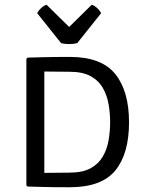

<svg xmlns="http://www.w3.org/2000/svg" viewBox="-20 -785 611 808"><path d="M523 -270.5Q523 -137.5 465 -67.2Q407 3 273.5 3Q238 3 212.2 2.8Q186.5 2.5 160 1.8Q133.5 1 96 0L91 -5V-537.5L96 -542.5Q134 -543.5 160.5 -544.2Q187 -545 212.5 -545.2Q238 -545.5 273.5 -545.5Q407 -545.5 465 -473.5Q523 -401.5 523 -270.5ZM443.5 -270.5Q443.5 -307.5 437.2 -345Q431 -382.5 413.2 -414Q395.5 -445.5 361.8 -464.2Q328 -483 272.5 -483Q242.5 -483 217.8 -483.5Q193 -484 166.5 -484V-57.5Q193.5 -57.5 218 -58Q242.5 -58.5 272.5 -58.5Q328 -58.5 361.8 -77.2Q395.5 -96 413.2 -127.2Q431 -158.5 437.2 -196Q443.5 -233.5 443.5 -270.5ZM237 -603.5 136.5 -729.5Q143 -742 154.2 -752Q165.5 -762 176 -765L271 -671.5L366 -765Q376.5 -762 387.8 -752Q399 -742 405.5 -729.5L305 -603.5Q290.5 -599.5 271 -599.5Q251.5 -599.5 237 -603.5Z"/></svg>

Font: Signika SC Light
Style: Regular
Weight: 300
Designer: Anna Giedryś
Foundry: Anna Giedryś
Version: Version 2.000; ttfautohint (v1.8.3) -l 8 -r 50 -G 200 -x 9 -